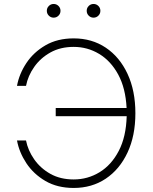

<svg xmlns="http://www.w3.org/2000/svg" viewBox="-20 -929 764 959"><path d="M348.1 9.8Q266.6 9.8 207 -24.9Q147.5 -59.6 111.6 -114Q75.7 -168.5 64.9 -227.5H109.9Q119.6 -177.7 150.9 -133.1Q182.1 -88.4 231.9 -60.5Q281.7 -32.7 348.1 -32.7Q418 -32.7 477.3 -68.8Q536.6 -105 573.2 -175.3Q609.9 -245.6 612.8 -348.6H258.3V-389.6H612.3Q607.4 -488.3 570.6 -556.4Q533.7 -624.5 475.3 -659.7Q417 -694.8 348.1 -694.8Q281.7 -694.8 231.9 -667Q182.1 -639.2 150.9 -594.7Q119.6 -550.3 109.9 -500H64.9Q75.7 -559.6 111.6 -613.8Q147.5 -668 207 -702.6Q266.6 -737.3 348.1 -737.3Q439 -737.3 508.3 -690.9Q577.6 -644.5 616.9 -560.3Q656.2 -476.1 656.2 -363.3Q656.2 -251 616.9 -167Q577.6 -83 508.3 -36.6Q439 9.8 348.1 9.8ZM248 -840.8Q233.9 -840.8 223.9 -850.8Q213.9 -860.8 213.9 -875Q213.9 -889.2 223.9 -899.2Q233.9 -909.2 248 -909.2Q262.2 -909.2 272.2 -899.2Q282.2 -889.2 282.2 -875Q282.2 -860.8 272.2 -850.8Q262.2 -840.8 248 -840.8ZM447.3 -840.8Q433.1 -840.8 423.1 -850.8Q413.1 -860.8 413.1 -875Q413.1 -889.2 423.1 -899.2Q433.1 -909.2 447.3 -909.2Q461.4 -909.2 471.4 -899.2Q481.4 -889.2 481.4 -875Q481.4 -860.8 471.4 -850.8Q461.4 -840.8 447.3 -840.8Z"/></svg>

Font: Inter Extra Light
Style: Regular
Weight: 200
Designer: Rasmus Andersson
Foundry: rsms
Version: Version 4.000;git-3c8e0fc